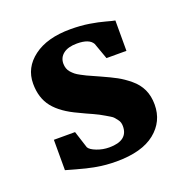

<svg xmlns="http://www.w3.org/2000/svg" viewBox="-87 -500 564 588"><g transform="rotate(-20 195.0 -206.5)"><path d="M39 -21V-120H108L126 -64Q131 -55 150.5 -47.5Q170 -40 191 -40Q252 -40 252 -87Q252 -93 250.5 -98.5Q249 -104 245 -109Q241 -114 237.5 -118.5Q234 -123 226 -127.5Q218 -132 212.5 -135.5Q207 -139 196.5 -144.5Q186 -150 179 -153Q172 -156 159 -162Q146 -168 138 -172Q87 -195 62.5 -225.5Q38 -256 38 -303Q38 -355 82 -388Q126 -421 202 -421Q235 -421 263 -416.5Q291 -412 312.5 -406Q334 -400 341 -399V-300H276L257 -353Q246 -373 206 -373Q177 -373 161.5 -361Q146 -349 146 -329Q146 -321 148.5 -313.5Q151 -306 156.5 -300Q162 -294 167.5 -289.5Q173 -285 183.5 -279.5Q194 -274 200 -271Q206 -268 220 -262Q234 -256 240 -253Q269 -240 287.5 -230Q306 -220 326 -203.5Q346 -187 356 -165.5Q366 -144 366 -116Q366 -61 323 -26.5Q280 8 197 8Q163 8 132.5 2.5Q102 -3 71 -12Q40 -21 39 -21Z"/></g></svg>

Font: Aikya
Style: Bold
Weight: 700
Designer: Neelakash Kshetrimayum (Latin subset based on Merriweather by Eben Sorkin)
Foundry: Brand New Type
Version: Version 1.00 b005